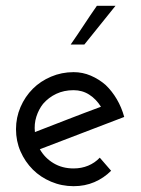

<svg xmlns="http://www.w3.org/2000/svg" viewBox="-20 -632 486 660"><path d="M233 -322Q263 -322 287 -306.5Q311 -291 327 -265Q270 -244 213.5 -222Q157 -200 100 -178Q97 -206 105 -231Q113 -256 128 -275Q147 -297 173.5 -309.5Q200 -322 233 -322ZM362 -45 323 -90Q306 -72 283 -62.5Q260 -53 233 -53Q194 -53 164 -71Q134 -89 117 -119Q190 -147 262 -174.5Q334 -202 407 -230Q398 -263 381.5 -291Q365 -319 343 -340Q320 -360 292 -372Q264 -384 233 -384Q192 -384 155.5 -368.5Q119 -353 93 -327Q66 -300 50.5 -264Q35 -228 35 -188Q35 -147 50.5 -111.5Q66 -76 93 -49Q119 -23 155.5 -7.5Q192 8 233 8Q272 8 304.5 -6Q337 -20 362 -45ZM270 -479Q297 -512 323.5 -545.5Q350 -579 377 -612H313Q290 -579 268 -545.5Q246 -512 223 -479Z"/></svg>

Font: Josefin Slab Thin SemiBold
Style: Regular
Weight: 600
Version: Version 2.000